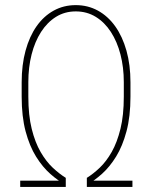

<svg xmlns="http://www.w3.org/2000/svg" viewBox="-20 -741 606 761"><path d="M470.7 -357.9V-415.5Q470.7 -474.1 457.5 -525.1Q444.3 -576.2 419.4 -614.5Q394.5 -652.8 359.4 -674.3Q324.2 -695.8 280.3 -695.8Q236.8 -695.8 202.1 -674.3Q167.5 -652.8 142.8 -614.5Q118.2 -576.2 105.2 -525.1Q92.3 -474.1 92.3 -415.5V-357.9Q92.3 -284.2 105.7 -230.2Q119.1 -176.3 141.1 -138.4Q163.1 -100.6 189.2 -76.2Q215.3 -51.8 240.7 -36.1V-8.3Q210.4 -24.4 179.7 -51.5Q148.9 -78.6 123 -120.1Q97.2 -161.6 81.5 -220.2Q65.9 -278.8 65.9 -357.9V-414.6Q65.9 -483.9 81.3 -540.3Q96.7 -596.7 125 -637Q153.3 -677.2 192.9 -699Q232.4 -720.7 280.3 -720.7Q328.1 -720.7 367.9 -699Q407.7 -677.2 436.5 -637Q465.3 -596.7 481.2 -540.3Q497.1 -483.9 497.1 -414.6V-357.9Q497.1 -279.3 481.4 -220.7Q465.8 -162.1 440.4 -120.8Q415 -79.6 384.5 -52.2Q354 -24.9 324.2 -8.3V-36.1Q349.6 -51.8 375.5 -76.4Q401.4 -101.1 422.9 -138.9Q444.3 -176.8 457.5 -230.5Q470.7 -284.2 470.7 -357.9ZM324.2 0V-24.9H504.9V0ZM60.1 0V-24.9H240.7V0Z"/></svg>

Font: Roboto Condensed Thin
Style: Regular
Weight: 250
Width: 3
Designer: Christian Robertson
Foundry: Google
Version: Version 3.009; 2024